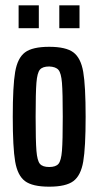

<svg xmlns="http://www.w3.org/2000/svg" viewBox="-20 -694 370 722"><path d="M28 -255Q28 -371 37 -423.5Q46 -476 74 -497Q102 -518 165 -518Q228 -518 256 -497Q284 -476 293 -423.5Q302 -371 302 -255Q302 -139 293 -86.5Q284 -34 256 -13Q228 8 165 8Q102 8 74 -13Q46 -34 37 -86.5Q28 -139 28 -255ZM216 -255Q216 -346 213 -382.5Q210 -419 200 -431Q190 -443 165 -444Q140 -444 130 -432Q120 -420 117 -383Q114 -346 114 -255Q114 -164 117 -127Q120 -90 130 -78Q140 -66 165 -66Q190 -66 200 -78Q210 -90 213 -127Q216 -164 216 -255ZM50 -588V-674H126V-588ZM203 -588V-674H279V-588Z"/></svg>

Font: Saira Ultra Condensed SemiBold
Style: Regular
Weight: 600
Width: 1
Designer: Hector Gatti with collaboration of the Omnibus-Type team
Foundry: Omnibus-Type
Version: Version 1.001; ttfautohint (v1.8)